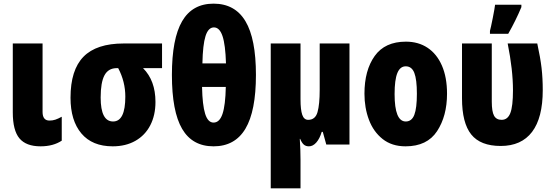

<svg xmlns="http://www.w3.org/2000/svg" viewBox="-20 -791 3035 1051"><path d="M213 -178Q213 -131 251 -131Q268 -131 283 -136Q298 -141 318 -152V-21Q271 10 202 10Q123 10 86.5 -33.5Q50 -77 50 -176V-553H213Z M597 10Q485 10 425.5 -60.5Q366 -131 366 -256Q366 -408 437 -480.5Q508 -553 657 -553H867V-418H763Q831 -350 831 -233Q831 -160 802.5 -105Q774 -50 721 -20Q668 10 597 10ZM599 -126Q666 -126 666 -262Q666 -344 627 -418H619Q573 -418 552 -379Q531 -340 531 -257Q531 -126 599 -126Z M1149 10Q1033 10 977 -85.5Q921 -181 921 -381Q921 -579 977 -675Q1033 -771 1149 -771Q1266 -771 1323.5 -675Q1381 -579 1381 -381Q1381 -183 1323.5 -86.5Q1266 10 1149 10ZM1088 -444H1217Q1214 -546 1198 -593.5Q1182 -641 1151 -641Q1120 -641 1105 -593.5Q1090 -546 1088 -444ZM1216 -315H1086Q1088 -216 1103 -168Q1118 -120 1149 -120Q1182 -120 1198 -167.5Q1214 -215 1216 -315Z M1893 0H1766L1747 -69H1741Q1730 -32 1711.5 -11Q1693 10 1671 10Q1654 10 1643 0.5Q1632 -9 1623 -31H1621Q1625 27 1625 84V240H1462V-553H1625V-247Q1625 -190 1634.5 -162.5Q1644 -135 1667 -135Q1706 -135 1718 -177Q1730 -219 1730 -300V-553H1893Z M2200 10Q2125 10 2074.5 -30Q2024 -70 1999.5 -135.5Q1975 -201 1975 -278Q1975 -406 2031 -484.5Q2087 -563 2202 -563Q2270 -563 2320.5 -529.5Q2371 -496 2399 -432Q2427 -368 2427 -278Q2427 -156 2372.5 -73Q2318 10 2200 10ZM2201 -126Q2234 -126 2248 -162.5Q2262 -199 2262 -278Q2262 -356 2248 -392Q2234 -428 2201 -428Q2170 -428 2155 -391Q2140 -354 2140 -276Q2140 -126 2201 -126Z M2509 -253V-553H2672V-235Q2672 -180 2684.5 -157.5Q2697 -135 2726 -135Q2759 -135 2773.5 -172Q2788 -209 2788 -297Q2788 -408 2759 -553H2921Q2938 -475 2944.5 -419Q2951 -363 2951 -298Q2951 -146 2892.5 -69Q2834 8 2721 8Q2610 8 2559.5 -55Q2509 -118 2509 -253ZM2662 -622Q2667 -640 2677.5 -693Q2688 -746 2690 -765H2834V-752Q2803 -678 2762 -606H2662Z"/></svg>

Font: Noto Sans UI CondBlack
Style: Regular
Weight: 900
Width: 3
Designer: Monotype Design Team
Foundry: Monotype Imaging Inc.
Version: Version 1.001